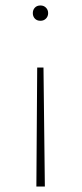

<svg xmlns="http://www.w3.org/2000/svg" viewBox="-20 -487 300 702"><path d="M128 -467Q140 -467 148 -459Q156 -451 156 -439Q156 -427 148 -419Q140 -411 128 -411Q115 -411 107.5 -419Q100 -427 100 -439Q100 -451 107.5 -459Q115 -467 128 -467ZM139 -240 144 195H113L116 -240Z"/></svg>

Font: EauTestInfant Extralight
Style: Regular
Weight: 250
Designer: Christian Thalmann (Catharsis Fonts)
Version: Version 0.001;PS 000.001;hotconv 1.0.88;makeotf.lib2.5.64775